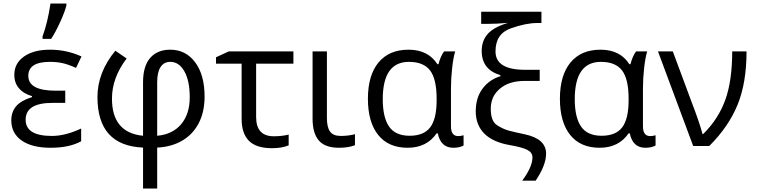

<svg xmlns="http://www.w3.org/2000/svg" viewBox="-20 -826 4284 1086"><path d="M125 -148.9Q125 -57.1 273.4 -57.1Q350.1 -57.1 439 -99.1V-26.9Q372.1 9.8 266.6 9.8Q161.1 9.8 102.5 -31.2Q43.9 -72.3 43.9 -145Q43.9 -192.4 70.8 -224.6Q97.7 -256.8 161.1 -276.9V-282.2Q113.3 -295.9 86.9 -327.1Q60.5 -358.4 61 -402.8Q61 -467.8 115.7 -506.3Q170.4 -544.9 263.2 -544.9Q356 -544.9 440.9 -506.8L410.2 -441.9Q364.3 -462.4 332.5 -469.2Q300.8 -476.1 262.2 -476.1Q140.1 -476.1 140.1 -397Q140.1 -313 294.9 -313H349.1V-244.1H276.9Q125 -244.1 125 -148.9ZM355.5 -806.2V-794.9Q346.7 -758.8 320.3 -701.2Q293.9 -643.6 269.5 -606H220.7V-620.1Q249.5 -697.8 265.6 -806.2Z M942.9 -476.1Q907.2 -476.1 888.2 -446.8Q869.1 -417.5 869.1 -361.8V-58.1Q956.5 -65.9 1004.9 -123.8Q1053.2 -181.6 1053.2 -275.4Q1053.2 -369.1 1022.9 -422.6Q992.7 -476.1 942.9 -476.1ZM789.1 8.8Q531.2 -2 531.2 -277.3Q531.2 -416 632.3 -539.1L696.3 -495.1Q613.3 -386.2 613.3 -268.1Q613.3 -75.2 789.1 -58.1V-360.8Q789.1 -452.1 829.6 -498.5Q870.1 -544.9 942.9 -544.9Q1030.8 -544.9 1084 -473.4Q1137.2 -401.9 1137.2 -279.8Q1137.2 -192.9 1104 -129.2Q1070.8 -65.4 1010.3 -30.3Q949.7 4.9 869.1 8.8V240.2H789.1Z M1518.1 12.2Q1429.7 12.2 1388.2 -29.3Q1346.7 -70.8 1346.7 -153.8V-465.8H1201.7V-502L1273.9 -535.2H1639.6V-465.8H1428.7V-164.1Q1428.7 -55.2 1528.8 -55.2Q1575.2 -55.2 1612.8 -64.9V-3.9Q1575.2 12.2 1518.1 12.2Z M1748 -154.8V-535.2H1829.1V-157.2Q1829.1 -106.4 1846.9 -81.8Q1864.7 -57.1 1907.2 -57.1Q1949.7 -57.1 1987.8 -66.9V-4.9Q1952.6 9.8 1897 9.8Q1818.8 9.8 1783.4 -31.2Q1748 -72.3 1748 -154.8Z M2454.1 -462.9H2460Q2471.7 -507.8 2491.7 -535.2H2554.7Q2544.4 -502.9 2537.6 -442.9Q2530.8 -382.8 2530.8 -326.2V-111.8Q2530.8 -56.2 2571.8 -56.2Q2585.9 -56.2 2602.1 -61V-2.9Q2579.6 9.8 2543.9 9.8Q2473.1 9.8 2456.1 -71.8H2449.7Q2393.6 9.8 2285.6 9.8Q2177.2 9.8 2119.1 -62.7Q2061 -135.3 2061 -267.6Q2061 -399.9 2120.8 -472.4Q2180.7 -544.9 2291 -544.9Q2401.4 -544.9 2454.1 -462.9ZM2449.7 -259.8V-267.1Q2449.7 -378.9 2412.6 -427.5Q2375.5 -476.1 2293 -476.1Q2145 -476.1 2145 -265.1Q2145 -161.6 2180.9 -109.9Q2216.8 -58.1 2296.9 -58.1Q2377 -58.1 2413.3 -105.7Q2449.7 -153.3 2449.7 -259.8Z M2991.7 64Q2991.7 37.1 2963.6 22.2Q2935.5 7.3 2865.7 -4.9Q2768.1 -21.5 2719.5 -70.3Q2670.9 -119.1 2670.9 -196.3Q2670.9 -273.4 2709.5 -324.7Q2748 -376 2810.5 -395V-400.9Q2704.6 -432.1 2704.6 -538.1Q2704.6 -595.2 2738.5 -633.8Q2772.5 -672.4 2853.5 -696.8Q2791 -690.9 2734.9 -690.9H2701.7V-759.8H3042.5V-695.8H3017.6Q2954.1 -695.8 2868.4 -665.3Q2782.7 -634.8 2782.7 -535.2Q2782.7 -431.2 2949.7 -431.2H3032.7V-368.2H2945.8Q2859.9 -368.2 2807.9 -324.7Q2755.9 -281.2 2755.9 -210.9Q2755.9 -140.6 2791.3 -117.9Q2826.7 -95.2 2859.6 -86.7Q2892.6 -78.1 2947.8 -66.4Q3068.8 -41 3068.8 43Q3068.8 108.4 3009.8 195.8H2933.6Q2991.7 118.2 2991.7 64Z M3540 -462.9H3545.9Q3557.6 -507.8 3577.6 -535.2H3640.6Q3630.4 -502.9 3623.5 -442.9Q3616.7 -382.8 3616.7 -326.2V-111.8Q3616.7 -56.2 3657.7 -56.2Q3671.9 -56.2 3688 -61V-2.9Q3665.5 9.8 3629.9 9.8Q3559.1 9.8 3542 -71.8H3535.6Q3479.5 9.8 3371.6 9.8Q3263.2 9.8 3205.1 -62.7Q3147 -135.3 3147 -267.6Q3147 -399.9 3206.8 -472.4Q3266.6 -544.9 3377 -544.9Q3487.3 -544.9 3540 -462.9ZM3535.6 -259.8V-267.1Q3535.6 -378.9 3498.5 -427.5Q3461.4 -476.1 3378.9 -476.1Q3231 -476.1 3231 -265.1Q3231 -161.6 3266.8 -109.9Q3302.7 -58.1 3382.8 -58.1Q3462.9 -58.1 3499.3 -105.7Q3535.6 -153.3 3535.6 -259.8Z M4121.6 -535.2H4202.6Q4202.6 -357.9 4152.1 -233.9Q4101.6 -109.9 3991.7 0H3900.9L3701.7 -535.2H3785.6L3892.6 -247.1Q3936.5 -133.3 3953.6 -67.9H3957.5Q4043.9 -153.3 4082.8 -262Q4121.6 -370.6 4121.6 -535.2Z"/></svg>

Font: OpenSans-Regular
Style: Regular
Weight: 400
Foundry: Ascender Corporation
Version: Version 1.10